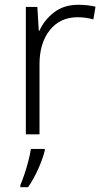

<svg xmlns="http://www.w3.org/2000/svg" viewBox="-20 -561 434 802"><path d="M307 -541Q346 -541 379 -533L370 -480Q338 -489 304 -489Q231 -489 188 -435Q145 -381 145 -292V0H88V-532H136L142 -433H145Q165 -478 206 -509.5Q247 -541 307 -541ZM167 68Q159 101 140 144Q121 187 97 221H65V212Q72 196 81.5 168.5Q91 141 98.5 111.5Q106 82 109 61H167Z"/></svg>

Font: Noto Sans Thai Looped Light
Style: Regular
Weight: 300
Designer: Sasikarn Vongin, Ben Mitchell
Foundry: The Fontpad Ltd
Version: Version 1.001; ttfautohint (v1.8.4.7-5d5b)